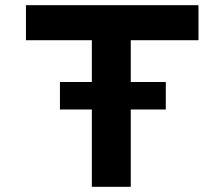

<svg xmlns="http://www.w3.org/2000/svg" viewBox="-20 -720 864 740"><path d="M211 -298V-404H619V-298ZM334 0V-565H80V-700H745V-565H484V0Z"/></svg>

Font: Lexend Peta SemiBold
Style: Regular
Weight: 600
Designer: Bonnie Shaver-Troup, Thomas Jockin
Foundry: Lexend
Version: Version 1.007